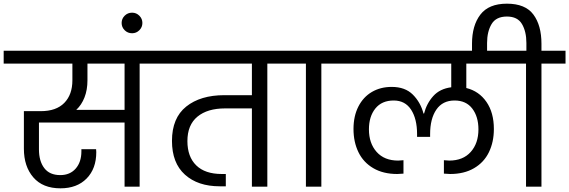

<svg xmlns="http://www.w3.org/2000/svg" viewBox="-47 -1016 3098 1045"><path d="M846 -670H713V0H631V-349H165V-203Q165 -139 194 -101Q223 -63 281 -63Q334 -63 365 -98.5Q396 -134 396 -192V-204H476Q477 -197 477 -188Q477 -98 424.5 -44.5Q372 9 282 9Q186 9 134.5 -50.5Q83 -110 83 -207V-411H175Q259 -411 303 -456Q347 -501 347 -579V-670H-27V-740H846ZM631 -670H429V-579Q429 -527 413 -486Q397 -445 368 -418H631Z M728 -891Q728 -868 711.5 -851.5Q695 -835 672 -835Q648 -835 631.5 -851.5Q615 -868 615 -891Q615 -914 631.5 -930.5Q648 -947 672 -947Q695 -947 711.5 -930.5Q728 -914 728 -891Z M1540 -670H1408V0H1324V-426H1178Q1082 -426 1027.5 -381Q973 -336 973 -248Q973 -163 1021 -116Q1069 -69 1160 -69H1182V-2H1149Q1030 -2 959.5 -65.5Q889 -129 889 -249Q889 -374 966.5 -436Q1044 -498 1174 -498H1324V-670H792V-740H1540Z M1618 0V-670H1486V-740H1833V-670H1702V0Z M2491 -670V-537Q2560 -520 2600.5 -461.5Q2641 -403 2641 -314Q2641 -243 2614 -187.5Q2587 -132 2533 -100.5Q2479 -69 2403 -69Q2395 -69 2369 -71V-144Q2391 -142 2398 -142Q2473 -142 2515 -189Q2557 -236 2557 -312Q2557 -381 2523.5 -425Q2490 -469 2427 -469Q2362 -469 2328 -419.5Q2294 -370 2294 -286V-271H2223V-286Q2223 -369 2190.5 -419Q2158 -469 2096 -469Q2031 -469 1996 -425.5Q1961 -382 1961 -312Q1961 -236 2003 -189Q2045 -142 2120 -142Q2129 -142 2149 -144V-71Q2123 -69 2115 -69Q2039 -69 1985 -100.5Q1931 -132 1904 -187.5Q1877 -243 1877 -314Q1877 -384 1903.5 -436Q1930 -488 1977 -515.5Q2024 -543 2085 -543Q2158 -543 2200 -501Q2242 -459 2258 -398H2261Q2275 -453 2311 -493Q2347 -533 2409 -541V-670H1780V-740H2737V-670Z M3031 -740V-670H2900V0H2816V-670H2684V-740H2818V-782Q2818 -844 2794 -885Q2770 -926 2712 -926Q2653 -926 2628.5 -885Q2604 -844 2604 -782V-720H2522V-778Q2522 -877 2567.5 -936.5Q2613 -996 2712 -996Q2812 -996 2856 -937Q2900 -878 2900 -778V-740Z"/></svg>

Font: A Bank Premium Regular
Style: Regular
Weight: 400
Designer: Ninad Kale (Devanagari), Jonny Pinhorn (Latin), Htun Naung (Myanmar)
Foundry: Indian Type Foundry
Version: 4.004